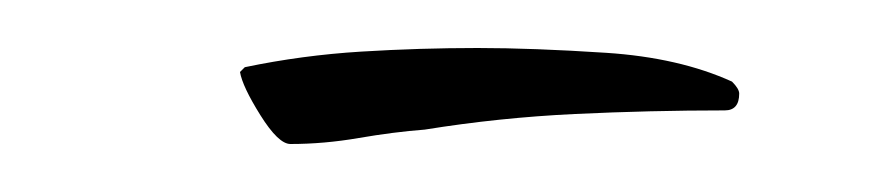

<svg xmlns="http://www.w3.org/2000/svg" viewBox="-20 -227 368 80"><path d="M101 -167Q96 -167 88.5 -179Q81 -191 80 -197L82 -199Q106 -204 130.5 -205.5Q155 -207 179 -207Q202 -207 232.5 -205Q263 -203 285 -193Q288 -190 288 -188Q288 -181 282 -181Q251 -181 219.5 -179.5Q188 -178 157 -173Q144 -172 129.5 -169.5Q115 -167 101 -167Z"/></svg>

Font: Beau Rivage
Style: Regular
Weight: 400
Designer: Robert E. Leuschke
Foundry: Robert E. Leuschke
Version: Version 1.010; ttfautohint (v1.8.3)